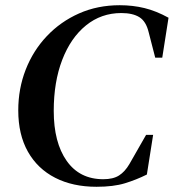

<svg xmlns="http://www.w3.org/2000/svg" viewBox="-20 -699 666 736"><path d="M350 17Q259 17 191.5 -17.5Q124 -52 87 -117.5Q50 -183 50 -276Q50 -359 78.5 -432Q107 -505 159.5 -560.5Q212 -616 283 -647.5Q354 -679 439 -679Q489 -679 534 -668Q579 -657 626 -631L602 -478H575L550 -575Q540 -617 514.5 -633Q489 -649 445 -649Q368 -649 309.5 -601.5Q251 -554 218.5 -469.5Q186 -385 186 -274Q186 -153 235.5 -82.5Q285 -12 376 -12Q414 -12 436.5 -26.5Q459 -41 476 -70L540 -182H567L543 -30Q503 -10 459 3.5Q415 17 350 17Z"/></svg>

Font: DeepMind Serif Text
Style: Italic
Weight: 400
Italic angle: -12°
Designer: Frank Grießhammer / Modifications: Colophon Foundry
Foundry: Colophon Foundry
Version: Version 5.003; ttfautohint (v1.8.2)